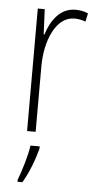

<svg xmlns="http://www.w3.org/2000/svg" viewBox="-54 -637 412 826"><g transform="rotate(5 152.0 -224.5)"><path d="M238 -604C169 -604 132 -543 114 -486H111L106 -595H76V-66H113V-349C113 -459 157 -566 237 -566C255 -566 272 -562 285 -557L293 -593C276 -601 257 -604 238 -604ZM136 4V-5H96C91 36 68 111 54 146V155H75C102 110 124 51 136 4Z"/></g></svg>

Font: Noto Sans Malayalam UI Condensed ExtraLight
Style: Regular
Weight: 200
Width: 3
Designer: Jelle Bosma - Monotype Design Team
Foundry: Monotype Imaging Inc.
Version: Version 2.104